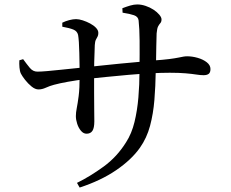

<svg xmlns="http://www.w3.org/2000/svg" viewBox="-20 -794 1040 863"><path d="M326 28Q385 -1 445.5 -45Q506 -89 547 -155Q572 -194 584.5 -245.5Q597 -297 602 -355.5Q607 -414 607 -475Q608 -556 607.5 -611.5Q607 -667 603 -702Q601 -719 582.5 -725.5Q564 -732 531 -737L530 -757Q548 -764 565 -769Q582 -774 597 -774Q615 -774 634.5 -767.5Q654 -761 670 -750.5Q686 -740 696 -728Q706 -716 706 -707Q706 -696 701 -690.5Q696 -685 691 -676Q686 -667 684 -644Q683 -617 682.5 -585.5Q682 -554 681.5 -524.5Q681 -495 680 -473Q679 -407 674 -345Q669 -283 654.5 -228.5Q640 -174 609 -130Q571 -76 502 -29Q433 18 338 49ZM369 -193Q355 -193 344 -206Q333 -219 327 -237.5Q321 -256 321 -272Q321 -288 325 -308Q329 -328 333.5 -362Q338 -396 338 -455Q338 -476 337.5 -502.5Q337 -529 336.5 -556Q336 -583 334.5 -604.5Q333 -626 331 -637Q327 -654 310 -661Q293 -668 260 -674V-692Q274 -699 291 -703.5Q308 -708 322 -708Q335 -708 352 -702.5Q369 -697 385 -688.5Q401 -680 411.5 -669Q422 -658 422 -646Q422 -636 418.5 -629.5Q415 -623 411 -615.5Q407 -608 406 -591Q406 -579 405 -559Q404 -539 403.5 -514.5Q403 -490 403 -466Q403 -421 403 -378.5Q403 -336 403.5 -302Q404 -268 404 -249Q404 -219 395.5 -206Q387 -193 369 -193ZM153 -392Q138 -392 121.5 -405.5Q105 -419 92 -436Q79 -453 74 -463Q69 -473 67.5 -490.5Q66 -508 67 -523L84 -528Q100 -506 114 -489Q128 -472 148 -472Q164 -472 192.5 -474.5Q221 -477 254 -480.5Q287 -484 317 -487Q347 -490 366 -492Q397 -495 437 -499.5Q477 -504 520 -508Q563 -512 601.5 -515.5Q640 -519 668 -522Q713 -525 740 -528.5Q767 -532 781.5 -535Q796 -538 804.5 -539.5Q813 -541 821 -541Q844 -541 868.5 -534Q893 -527 909.5 -514Q926 -501 926 -484Q926 -468 918 -462Q910 -456 895 -456Q881 -456 862 -459Q843 -462 814 -464.5Q785 -467 743 -467Q706 -467 657.5 -464.5Q609 -462 557 -457.5Q505 -453 456.5 -448Q408 -443 369 -439Q322 -433 285.5 -426.5Q249 -420 223 -413Q204 -408 186.5 -400Q169 -392 153 -392Z"/></svg>

Font: Noto Serif JP ExtraLight Medium
Style: Regular
Weight: 500
Version: Version 2.003-H1;hotconv 1.1.1;makeotfexe 2.6.0